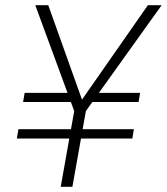

<svg xmlns="http://www.w3.org/2000/svg" viewBox="-20 -720 643 740"><path d="M45 -186 51 -222H496L490 -186ZM271 -327H69L75 -362H264ZM312 -327 332 -362H520L514 -327ZM214 0 266 -292 116 -700H166L296 -336L550 -700H603L311 -292L259 0Z"/></svg>

Font: DM Sans 16pt ExtraLight
Style: Italic
Weight: 250
Italic angle: -10°
Version: Version 4.004;gftools[0.9.30]